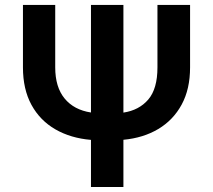

<svg xmlns="http://www.w3.org/2000/svg" viewBox="-20 -747 851 767"><path d="M473 0H343.4V-188.2Q262.4 -195 201.2 -230.3Q139.9 -265.6 105.8 -327.9Q71.7 -390.3 71.7 -477.6V-727.3H200.6V-477.6Q200.6 -399.1 238.1 -353.5Q275.6 -307.9 343.4 -297.6V-727.3H473V-297.2Q535.5 -306.5 572.3 -349.4Q609 -392.4 609 -477.6V-727.3H739.3V-477.6Q739.3 -391.3 705.8 -329.4Q672.2 -267.4 612.4 -231.7Q552.6 -196 473 -188.6Z"/></svg>

Font: Linik Sans SemiBold
Style: Regular
Weight: 600
Designer: Rasmus Andersson (font), Cristiano Sobral (main changes)
Foundry: rsms
Version: Version 3.018;June 1, 2022;FontCreator 14.0.0.2814 64-bit; t